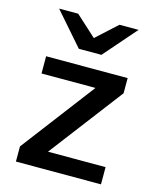

<svg xmlns="http://www.w3.org/2000/svg" viewBox="-112 -817 728 894"><g transform="rotate(15 252.5 -370.0)"><path d="M51 0V-73L352 -469L382 -427H60V-510H453V-437L153 -43L124 -83H461V0ZM198 -583 61 -740H153L300 -606H205L352 -740H444L307 -583Z"/></g></svg>

Font: Instrument Sans Medium
Style: Regular
Weight: 500
Designer: Rodrigo Fuenzalida
Foundry: fragTYPE
Version: Version 1.000;gftools[0.9.28]